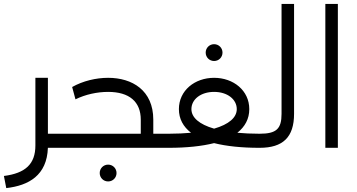

<svg xmlns="http://www.w3.org/2000/svg" viewBox="-20 -756 1828 982"><path d="M225 -72V-358H161V-12C161 83 110 130 0 144L12 206C127 193 220 141 225 0H325C340 0 345 -15 345 -36C345 -58 340 -72 325 -72Z M764 -72V-144C764 -294 656 -358 533 -358C471 -358 404 -342 349 -311L366 -248C417 -273 477 -286 533 -286C641 -286 700 -236 700 -144V-72H325C310 -72 305 -58 305 -36C305 -15 310 0 325 0H844C859 0 864 -15 864 -36C864 -58 859 -72 844 -72ZM533 86C509 86 490 105 490 129C490 153 509 172 533 172C557 172 576 153 576 129C576 105 557 86 533 86Z M1075 -444C1099 -444 1118 -463 1118 -487C1118 -511 1099 -530 1075 -530C1051 -530 1032 -511 1032 -487C1032 -463 1051 -444 1075 -444ZM1306 -72C1265 -72 1228 -74 1194 -77C1233 -108 1255 -148 1255 -198C1255 -293 1174 -358 1075 -358C976 -358 895 -293 895 -198C895 -148 917 -108 957 -77C923 -74 885 -72 844 -72C829 -72 824 -58 824 -36C824 -15 829 0 844 0C933 0 1011 -8 1075 -24C1139 -8 1217 0 1306 0C1321 0 1326 -15 1326 -36C1326 -58 1321 -72 1306 -72ZM1075 -286C1143 -286 1191 -248 1191 -198C1191 -155 1151 -120 1075 -98C999 -120 959 -155 959 -198C959 -248 1007 -286 1075 -286Z M1420 -736V-174C1420 -97 1394 -72 1308 -72H1306C1291 -72 1286 -58 1286 -36C1286 -15 1291 0 1306 0H1308C1427 0 1484 -54 1484 -174V-736Z M1708 0V-736H1644V0Z"/></svg>

Font: UULA Sans
Style: Regular
Weight: 400
Designer: Mohamed Gaber, Laura Garcia Mut
Foundry: Kief Type Foundry
Version: Version 3.006;hotconv 1.0.109;makeotfexe 2.5.65596